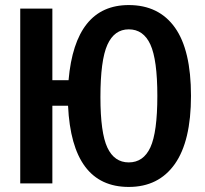

<svg xmlns="http://www.w3.org/2000/svg" viewBox="-20 -725 811 759"><path d="M735 -346Q735 -167 671 -76.5Q607 14 489 14Q264 14 249 -307H187V0H60V-691H187V-408H251Q277 -705 489 -705Q608 -705 671.5 -616Q735 -527 735 -346ZM602 -346Q602 -489 574.5 -549Q547 -609 489 -609Q432 -609 404.5 -548Q377 -487 377 -341Q377 -200 404.5 -141.5Q432 -83 489 -83Q547 -83 574.5 -142.5Q602 -202 602 -346Z"/></svg>

Font: Fira Sans Extra Condensed Medium
Style: Regular
Weight: 500
Width: 1
Designer: Carrois Corporate & Edenspiekermann AG
Foundry: Carrois Corporate GbR & Edenspiekermann AG
Version: Version 4.203